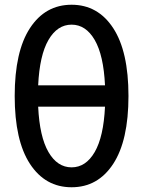

<svg xmlns="http://www.w3.org/2000/svg" viewBox="-20 -770 604 810"><path d="M106.5 -651.5Q171 -750 282 -750Q393 -750 457.5 -651.5Q522 -553 522 -365Q522 -177 457.5 -78.5Q393 20 282 20Q171 20 106.5 -78.5Q42 -177 42 -365Q42 -553 106.5 -651.5ZM141 -320Q147 -193 184.5 -128.5Q222 -64 282 -64Q342 -64 379.5 -128.5Q417 -193 423 -320ZM141 -410H423Q417 -537 379.5 -601.5Q342 -666 282 -666Q222 -666 184.5 -601.5Q147 -537 141 -410Z"/></svg>

Font: M PLUS 1p Medium
Style: Regular
Weight: 500
Version: Version 1.062